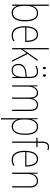

<svg xmlns="http://www.w3.org/2000/svg" viewBox="1452 -2257 1037 3981"><g transform="rotate(90 1970.5 -266.5)"><path d="M102 -494Q102 -475 102 -453Q102 -431 101 -414H103Q114 -469 154 -503.5Q194 -538 254 -538Q338 -538 380.5 -469.5Q423 -401 423 -268Q423 -136 379 -63Q335 10 245 10Q189 10 154.5 -20.5Q120 -51 104 -99H102L98 0H76V-760H102ZM254 -513Q176 -513 139 -451Q102 -389 102 -285V-243Q102 -126 140.5 -71Q179 -16 245 -16Q318 -16 357 -78.5Q396 -141 396 -268Q396 -389 361.5 -451Q327 -513 254 -513Z M695 -537Q752 -537 786 -503.5Q820 -470 835 -415.5Q850 -361 850 -298V-271H549Q548 -147 589 -81Q630 -15 711 -15Q743 -15 771.5 -23.5Q800 -32 832 -51V-22Q806 -7 776.5 1.5Q747 10 711 10Q613 10 568 -64Q523 -138 523 -263Q523 -343 541.5 -405Q560 -467 598 -502Q636 -537 695 -537ZM695 -512Q633 -512 594.5 -458Q556 -404 550 -295H825Q825 -356 811.5 -405Q798 -454 769 -483Q740 -512 695 -512Z M1003 -368Q1003 -329 1002.5 -295.5Q1002 -262 1002 -224Q1014 -241 1022 -253Q1030 -265 1041 -280L1215 -527H1245L1099 -321L1260 0H1232L1082 -298L1003 -190V0H977V-760H1003Z M1466 -537Q1535 -537 1567 -495.5Q1599 -454 1599 -356V0H1578L1576 -96H1574Q1566 -69 1549.5 -45Q1533 -21 1505.5 -5.5Q1478 10 1435 10Q1367 10 1335.5 -31Q1304 -72 1304 -129Q1304 -208 1355.5 -247.5Q1407 -287 1500 -296L1573 -303V-351Q1573 -441 1547.5 -476.5Q1522 -512 1466 -512Q1442 -512 1413.5 -505Q1385 -498 1353 -480L1343 -503Q1371 -519 1403 -528Q1435 -537 1466 -537ZM1500 -273Q1417 -265 1374 -230.5Q1331 -196 1331 -129Q1331 -74 1358.5 -43.5Q1386 -13 1435 -13Q1509 -13 1541.5 -70.5Q1574 -128 1574 -220V-279ZM1367 -668Q1367 -680 1373 -690Q1379 -700 1391 -700Q1403 -700 1409 -690.5Q1415 -681 1415 -668Q1415 -654 1409 -645Q1403 -636 1391 -636Q1379 -636 1373 -645.5Q1367 -655 1367 -668ZM1521 -668Q1521 -681 1527 -690.5Q1533 -700 1545 -700Q1558 -700 1564 -691Q1570 -682 1570 -668Q1570 -654 1564 -645Q1558 -636 1545 -636Q1533 -636 1527 -645.5Q1521 -655 1521 -668Z M2158 -537Q2213 -537 2247 -497Q2281 -457 2281 -370V0H2255V-368Q2255 -447 2226.5 -480Q2198 -513 2157 -513Q2100 -513 2064.5 -466.5Q2029 -420 2029 -336V0H2003V-357Q2003 -446 1975 -479.5Q1947 -513 1905 -513Q1865 -513 1835.5 -489Q1806 -465 1791 -424Q1776 -383 1776 -333V0H1750V-527H1769L1773 -429H1775Q1783 -453 1797.5 -478Q1812 -503 1838 -520Q1864 -537 1905 -537Q1958 -537 1985 -506Q2012 -475 2020 -430H2023Q2039 -477 2070 -507Q2101 -537 2158 -537Z M2608 -537Q2776 -537 2776 -270Q2776 -127 2729 -58.5Q2682 10 2602 10Q2559 10 2529.5 -7.5Q2500 -25 2483 -52.5Q2466 -80 2458 -110H2455Q2457 -76 2457 -21V232H2431V-527H2451L2452 -403H2454Q2463 -438 2481.5 -468.5Q2500 -499 2530.5 -518Q2561 -537 2608 -537ZM2607 -512Q2559 -512 2525.5 -483Q2492 -454 2474.5 -402.5Q2457 -351 2457 -284V-232Q2457 -130 2498 -72.5Q2539 -15 2603 -15Q2645 -15 2678.5 -40.5Q2712 -66 2731.5 -122Q2751 -178 2751 -270Q2751 -388 2715 -450Q2679 -512 2607 -512Z M3031 -502H2941V0H2915V-502H2835V-524L2915 -528V-604Q2915 -686 2940 -725.5Q2965 -765 3027 -765Q3047 -765 3063 -761.5Q3079 -758 3092 -752L3084 -729Q3070 -735 3055 -738Q3040 -741 3026 -741Q2979 -741 2960 -708.5Q2941 -676 2941 -600V-527H3031Z M3278 -537Q3335 -537 3369 -503.5Q3403 -470 3418 -415.5Q3433 -361 3433 -298V-271H3132Q3131 -147 3172 -81Q3213 -15 3294 -15Q3326 -15 3354.5 -23.5Q3383 -32 3415 -51V-22Q3389 -7 3359.5 1.5Q3330 10 3294 10Q3196 10 3151 -64Q3106 -138 3106 -263Q3106 -343 3124.5 -405Q3143 -467 3181 -502Q3219 -537 3278 -537ZM3278 -512Q3216 -512 3177.5 -458Q3139 -404 3133 -295H3408Q3408 -356 3394.5 -405Q3381 -454 3352 -483Q3323 -512 3278 -512Z M3733 -537Q3797 -537 3832 -496Q3867 -455 3867 -366V0H3841V-359Q3841 -441 3812 -477Q3783 -513 3733 -513Q3671 -513 3628.5 -462Q3586 -411 3586 -308V0H3560V-527H3580L3582 -416H3584Q3592 -445 3610 -473Q3628 -501 3658 -519Q3688 -537 3733 -537Z"/></g></svg>

Font: Noto Sans Devanagari UI Condensed Thin
Style: Regular
Weight: 100
Width: 3
Designer: Jelle Bosma - Monotype Design Team
Foundry: Monotype Imaging Inc.
Version: Version 2.004; ttfautohint (v1.8.4.7-5d5b)